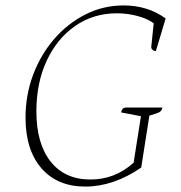

<svg xmlns="http://www.w3.org/2000/svg" viewBox="-20 -675 667 707"><path d="M114 -265Q114 -146 166.5 -80Q219 -14 313 -14Q404 -14 472 -76L499 -247L426 -261Q429 -279 445 -279H578Q576 -264 560 -259L530 -249L500 -58Q398 12 294 12Q191 12 132.5 -55.5Q74 -123 74 -242Q74 -326 102.5 -401Q131 -476 181 -533Q231 -590 296 -622.5Q361 -655 435 -655Q524 -655 590 -607L554 -487Q547 -487 541.5 -492Q536 -497 537 -503L546 -589Q526 -605 488.5 -615.5Q451 -626 410 -626Q324 -626 257 -579.5Q190 -533 152 -451.5Q114 -370 114 -265Z"/></svg>

Font: Petrona Thin
Style: Italic
Weight: 100
Italic angle: -9°
Designer: Ringo R. Seeber
Foundry: Ringo R. Seeber
Version: Version 2.001; ttfautohint (v1.8.3)